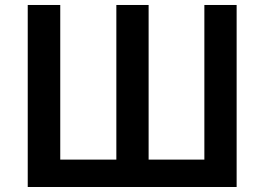

<svg xmlns="http://www.w3.org/2000/svg" viewBox="-20 -747 1056 767"><path d="M90.8 -727.1H220.7V-109.4H444.8V-727.1H573.7V-109.4H796.4V-727.1H925.3V0H90.8Z"/></svg>

Font: Interop SemBd
Style: Regular
Weight: 600
Designer: Rasmus Andersson, Google, Jang Haemin
Foundry: jhaemin
Version: Version 1.007